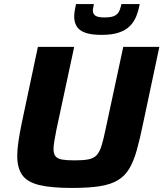

<svg xmlns="http://www.w3.org/2000/svg" viewBox="-20 -919 806 947"><path d="M335 8Q232 8 173 -6.5Q114 -21 89.5 -56Q65 -91 65 -150Q65 -181 71 -221.5Q77 -262 87 -311L167 -688H346L258 -278Q252 -246 248 -223Q244 -200 244 -184Q244 -161 253.5 -148.5Q263 -136 286 -132Q309 -128 348 -128Q391 -128 416.5 -133Q442 -138 456.5 -153.5Q471 -169 480.5 -199Q490 -229 500 -278L588 -688H766L686 -311Q670 -233 654.5 -178Q639 -123 617.5 -87Q596 -51 561 -30Q526 -9 471.5 -0.5Q417 8 335 8ZM481 -747Q429 -747 399.5 -758Q370 -769 358 -789.5Q346 -810 346 -836Q346 -851 348.5 -866.5Q351 -882 355 -899H443Q442 -890 440 -882Q438 -874 438 -867Q438 -851 450 -842Q462 -833 496 -833Q530 -833 546 -841.5Q562 -850 568.5 -865Q575 -880 579 -899H669Q663 -866 652 -838.5Q641 -811 620.5 -790.5Q600 -770 566.5 -758.5Q533 -747 481 -747Z"/></svg>

Font: Saira SemiExpanded
Style: Bold Italic
Weight: 700
Width: 6
Italic angle: -12°
Designer: Hector Gatti with collaboration of the Omnibus-Type team
Foundry: Omnibus-Type
Version: Version 1.101